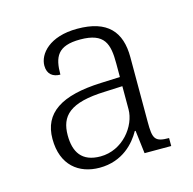

<svg xmlns="http://www.w3.org/2000/svg" viewBox="-63 -783 469 466"><g transform="rotate(-15 172.0 -550.0)"><path d="M134 -380C192 -380 224 -417 239 -444H241L248 -386H315V-406C279 -406 275 -415 275 -457V-620C275 -684 244 -720 168 -720C98 -720 68 -683 68 -654C68 -632 82 -623 100 -623C100 -667 111 -693 168 -693C230 -693 238 -663 238 -614V-580L190 -578C89 -574 41 -542 41 -477C41 -411 82 -380 134 -380ZM143 -406C96 -406 79 -434 79 -476C79 -524 104 -552 194 -555L238 -557V-499C238 -457 199 -406 143 -406Z"/></g></svg>

Font: Noto Serif Myanmar ExtraLight
Style: Regular
Weight: 200
Designer: Ben Mitchell and the Monotype Design Team
Foundry: Monotype Imaging Inc.
Version: Version 2.106